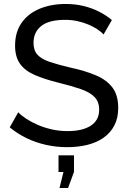

<svg xmlns="http://www.w3.org/2000/svg" viewBox="-20 -735 649 968"><path d="M502 -561Q490 -575 470 -588Q450 -601 425 -611.5Q400 -622 370.5 -628.5Q341 -635 309 -635Q227 -635 188 -604Q149 -573 149 -519Q149 -481 169 -459Q189 -437 230.5 -423Q272 -409 336 -394Q410 -378 464 -355Q518 -332 547 -293.5Q576 -255 576 -191Q576 -140 556.5 -102.5Q537 -65 502 -40.5Q467 -16 420 -4.5Q373 7 318 7Q264 7 212.5 -4.5Q161 -16 115 -38Q69 -60 29 -93L72 -169Q88 -152 113.5 -135.5Q139 -119 171.5 -105Q204 -91 242 -82.5Q280 -74 320 -74Q396 -74 438 -101.5Q480 -129 480 -182Q480 -222 456.5 -246Q433 -270 387 -286Q341 -302 275 -318Q203 -336 154 -357.5Q105 -379 80.5 -414Q56 -449 56 -505Q56 -573 89 -620Q122 -667 180 -691Q238 -715 311 -715Q359 -715 400.5 -705Q442 -695 478 -677Q514 -659 544 -634ZM280 213 300 132H275V48H353V132L323 213Z"/></svg>

Font: Raleway Thin Medium
Style: Regular
Weight: 500
Version: Version 4.026